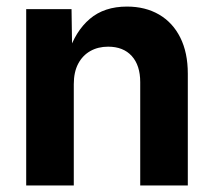

<svg xmlns="http://www.w3.org/2000/svg" viewBox="-20 -567 654 587"><path d="M205.6 -309.6V0H60.1V-539.1H198.7L200.7 -403.3H188.5Q210.4 -471.7 254.6 -509.3Q298.8 -546.9 368.2 -546.9Q424.3 -546.9 466.3 -522.5Q508.3 -498 531.2 -452.1Q554.2 -406.2 554.2 -341.8V0H408.7V-315.9Q408.7 -367.2 382.8 -395.8Q356.9 -424.3 310.5 -424.3Q279.8 -424.3 256.1 -410.9Q232.4 -397.5 219 -372.1Q205.6 -346.7 205.6 -309.6Z"/></svg>

Font: Inter 18pt
Style: Bold
Weight: 700
Designer: Rasmus Andersson
Foundry: rsms
Version: Version 4.001;git-66647c0bb